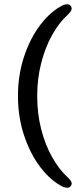

<svg xmlns="http://www.w3.org/2000/svg" viewBox="-20 -753 366 898"><path d="M64 -304Q64 -403 92.8 -489Q121.5 -575 169 -637.2Q216.5 -699.5 273 -728Q305 -741 314 -719.5Q319.5 -706 299 -686Q257 -648.5 224.2 -590Q191.5 -531.5 172.8 -458.5Q154 -385.5 154 -304Q154 -222 172.5 -149.2Q191 -76.5 223.8 -18Q256.5 40.5 299 78.5Q320 98.5 314 112Q305 133 273 120Q216.5 91.5 169 29.2Q121.5 -33 92.8 -119Q64 -205 64 -304Z"/></svg>

Font: Fraunces 72pt SuperSoft
Style: Regular
Weight: 400
Version: Version 1.000;[b76b70a41]